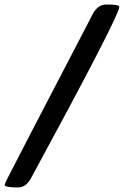

<svg xmlns="http://www.w3.org/2000/svg" viewBox="-46 -738 538 834"><path d="M-25.9 65.4Q-25.9 58.6 20.5 -29.3Q66.4 -117.2 90.8 -165.5L266.6 -503.4Q285.2 -538.6 289.6 -547.4L357.9 -679.2Q380.4 -718.3 414.1 -718.3H423.3Q472.2 -718.3 472.2 -708Q472.2 -670.4 88.4 36.6Q66.9 76.2 32.2 76.2Q-25.9 76.2 -25.9 65.4Z"/></svg>

Font: Averia Sans Libre
Style: Bold Italic
Weight: 700
Italic angle: -6.90001°
Version: Version 1.002